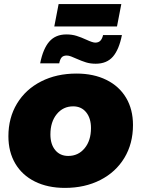

<svg xmlns="http://www.w3.org/2000/svg" viewBox="-20 -910 689 937"><path d="M629 -300Q629 -209 587 -139.5Q545 -70 469.5 -31.5Q394 7 297 7Q213 7 150.5 -24Q88 -55 54.5 -112Q21 -169 21 -245Q21 -335 63 -404.5Q105 -474 180.5 -512.5Q256 -551 353 -551Q437 -551 499.5 -520Q562 -489 595.5 -432.5Q629 -376 629 -300ZM226 -254Q226 -206 249.5 -177.5Q273 -149 313 -149Q362 -149 393 -186.5Q424 -224 424 -285Q424 -333 400.5 -362Q377 -391 337 -391Q288 -391 257 -353Q226 -315 226 -254ZM447 -599Q421 -599 400 -605.5Q379 -612 352 -624Q339 -630 327 -634.5Q315 -639 306 -639Q289 -639 281 -630Q273 -621 269 -601H176Q190 -672 220.5 -707Q251 -742 304 -742Q331 -742 353.5 -735Q376 -728 402 -716Q432 -702 445 -702Q461 -702 470 -711.5Q479 -721 483 -739H575Q561 -668 531 -633.5Q501 -599 447 -599ZM266 -890H572L551 -781H245Z"/></svg>

Font: Gontserrat ExtraBold
Style: Italic
Weight: 800
Italic angle: -11.3°
Designer: Julieta Ulanovsky
Foundry: Julieta Ulanovsky
Version: Version 6.001